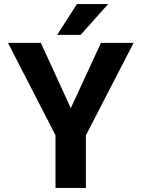

<svg xmlns="http://www.w3.org/2000/svg" viewBox="-20 -921 696 941"><path d="M19 -711 252 -258V0H401V-258L635 -711H475L327 -391L180 -711ZM260 -750H375L510 -901H357Z"/></svg>

Font: Asimov Pro
Style: Bd
Weight: 700
Designer: Google
Version: Version 2.000980; 2014